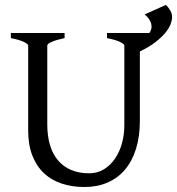

<svg xmlns="http://www.w3.org/2000/svg" viewBox="-20 -750 724 785"><path d="M683.6 -679.7Q683.6 -667.5 677.5 -651.1Q671.4 -634.8 656.2 -616.2Q641.1 -597.7 615.7 -577.9Q590.3 -558.1 551.8 -539.6V-255.9Q551.8 -191.9 536.1 -141.6Q520.5 -91.3 491.2 -56.6Q461.9 -22 419.9 -3.7Q377.9 14.6 325.2 14.6Q274.9 14.6 232.7 0.7Q190.4 -13.2 159.9 -41.7Q129.4 -70.3 112.3 -113.8Q95.2 -157.2 95.2 -216.8V-564Q95.2 -569.8 77.4 -578.6Q59.6 -587.4 24.4 -594.2V-615.2H244.1V-594.2Q210.9 -587.4 192.1 -579.1Q173.3 -570.8 173.3 -564V-241.2Q173.3 -194.3 184.3 -157.2Q195.3 -120.1 217 -94.5Q238.8 -68.8 270.5 -55.2Q302.2 -41.5 344.2 -41.5Q378.9 -41.5 405.8 -58.3Q432.6 -75.2 450.9 -102.5Q469.2 -129.9 478.8 -164.8Q488.3 -199.7 488.3 -235.8V-564Q488.3 -569.8 470.5 -578.6Q452.6 -587.4 417.5 -594.2V-615.2H590.8Q599.6 -628.9 599.6 -640.1Q599.6 -654.3 592.3 -667Q585 -679.7 571.3 -690.9L658.2 -730Q669.4 -719.2 676.5 -706.5Q683.6 -693.8 683.6 -679.7Z"/></svg>

Font: Gentium Kaktovik
Style: Regular
Weight: 400
Designer: J. Victor Gaultney and Annie Olsen
Foundry: SIL International
Version: Version 1.102; 2013; Maintenance release